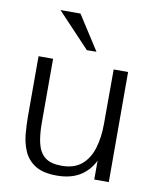

<svg xmlns="http://www.w3.org/2000/svg" viewBox="-83 -784 696 858"><g transform="rotate(10 265.5 -354.5)"><path d="M232.9 11.7Q170.4 11.7 135.3 -10.7Q100.1 -33.2 84.2 -69.3Q68.4 -105.5 64.7 -147.2Q61 -189 61 -227.1V-499.5H127V-209Q127 -153.3 136.5 -114.5Q146 -75.7 171.9 -55.4Q197.8 -35.2 246.6 -35.2Q304.2 -35.2 338.1 -64.2Q372.1 -93.3 386.7 -142.6Q401.4 -191.9 401.4 -252L401.9 -499.5H467.3L467.8 0H401.9V-85.4Q378.4 -38.1 336.7 -13.2Q294.9 11.7 232.9 11.7ZM269 -563.5 121.6 -719.7H212.4L312.5 -564Z"/></g></svg>

Font: Pontano Sans Light
Style: Regular
Weight: 300
Designer: Vernon Adams
Foundry: Vernon Adams
Version: Version 2.001